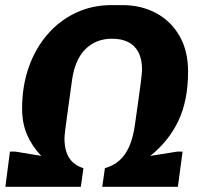

<svg xmlns="http://www.w3.org/2000/svg" viewBox="-24 -714 782 734"><path d="M-3.5 0 14 -134.5H34.5L134 -118Q99 -154 79.8 -198.2Q60.5 -242.5 60.5 -298.5Q60.5 -385 86 -457.2Q111.5 -529.5 157.8 -582.8Q204 -636 266.2 -665.2Q328.5 -694.5 402.5 -694.5H443.5Q516 -694.5 573 -663.8Q630 -633 662.5 -576.2Q695 -519.5 695 -440.5Q695 -386 686 -339.5Q677 -293 658.8 -253.8Q640.5 -214.5 613.5 -180.8Q586.5 -147 550.5 -118L654 -134.5H674L656 0H367L377 -71Q410 -80.5 433 -101Q456 -121.5 470.5 -155Q485 -188.5 491.5 -235Q500 -295.5 505.5 -334Q511 -372.5 513.8 -395.2Q516.5 -418 517.8 -429.8Q519 -441.5 519 -448Q519 -488 505.2 -514.2Q491.5 -540.5 466 -553.2Q440.5 -566 404.5 -566Q373 -566 347.5 -555.8Q322 -545.5 302.2 -525.8Q282.5 -506 269.8 -476.8Q257 -447.5 251.5 -409Q240 -326 233.8 -280.5Q227.5 -235 225 -214.2Q222.5 -193.5 222.5 -184Q222.5 -154 230.5 -131Q238.5 -108 254.8 -93.2Q271 -78.5 295 -71L285 0Z"/></svg>

Font: Chivo Medium
Style: Italic
Weight: 500
Italic angle: -8.05°
Designer: Hector Gatti
Foundry: Omnibus-Type
Version: Version 2.002